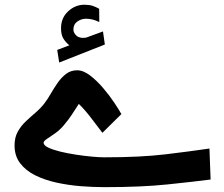

<svg xmlns="http://www.w3.org/2000/svg" viewBox="-20 -791 947 811"><path d="M272.9 -599.6Q256.3 -613.3 247.1 -629.2Q237.8 -645 237.8 -671.9Q237.8 -715.3 267.8 -743.2Q297.9 -771 336.4 -771Q356.4 -771 370.4 -766.6Q384.3 -762.2 398.9 -753.9L399.4 -697.8Q371.6 -711.9 343.3 -711.9Q323.7 -711.9 306.9 -700.2Q290 -688.5 290 -665.5Q290.5 -651.9 303.2 -640.1Q315.9 -628.4 341.8 -631.8Q342.8 -631.8 345.7 -632.8L415 -658.2L422.9 -603L230 -526.9L221.7 -580.1ZM420.9 -126.5Q574.2 -126.5 679.7 -139.2Q785.2 -151.9 864.7 -163.6L869.6 -32.7Q797.4 -23.4 687.5 -12Q577.6 -0.5 421.9 -0.5Q373.5 -0.5 320.8 -4.6Q268.1 -8.8 218.3 -19.8Q168.5 -30.8 128.7 -50.5Q88.9 -70.3 65.2 -101.3Q41.5 -132.3 41.5 -176.8Q41.5 -210 54.7 -234.1Q67.9 -258.3 87.9 -277.3Q107.9 -296.4 129.2 -314.5Q150.4 -332.5 166.5 -353Q180.7 -371.1 194.3 -395Q208 -418.9 223.9 -441.7Q239.7 -464.4 259.5 -479.2Q279.3 -494.1 305.7 -494.1Q332 -494.1 360.6 -472.2Q389.2 -450.2 416 -418.7Q442.9 -387.2 463.1 -356.7Q483.4 -326.2 492.7 -309.1L412.6 -230Q390.1 -259.8 364.5 -293.2Q338.9 -326.7 313 -352.1Q294.9 -324.7 282.7 -305.7Q270.5 -286.6 248.5 -260.7Q231.4 -240.7 211.7 -227.1Q191.9 -213.4 178 -204.1Q164.1 -194.8 164.1 -188Q164.1 -177.2 183.8 -167.7Q203.6 -158.2 234.6 -150.6Q265.6 -143.1 301 -137.7Q336.4 -132.3 368.4 -129.4Q400.4 -126.5 420.9 -126.5Z"/></svg>

Font: Vazirmatn RD UI FD
Style: Bold
Weight: 700
Designer: Saber Rastikerdar
Foundry: Saber Rastikerdar
Version: Version 33.003